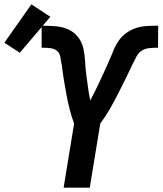

<svg xmlns="http://www.w3.org/2000/svg" viewBox="-108 -861 746 881"><path d="M184 0 232 -294Q220 -326 211.5 -360Q203 -394 196.5 -428.5Q190 -463 184.5 -498Q179 -533 175 -568L174 -569Q172 -585 168.5 -602Q165 -619 152.5 -628.5Q140 -638 123 -640Q106 -642 88 -642H83V-743H86Q117 -743 148 -740.5Q179 -738 205.5 -726Q232 -714 250 -691Q268 -668 274.5 -638.5Q281 -609 282.5 -578.5Q284 -548 288 -518Q292 -488 296 -458.5Q300 -429 306 -400Q318 -422 329 -444.5Q340 -467 351 -490Q362 -513 372 -536Q382 -559 392.5 -582Q403 -605 412 -628Q421 -651 435.5 -672.5Q450 -694 471.5 -709.5Q493 -725 516.5 -732.5Q540 -740 564.5 -741.5Q589 -743 613 -743H618L617 -642H612Q594 -642 576 -640Q558 -638 542.5 -628.5Q527 -619 518.5 -602Q510 -585 502 -569L501 -568Q485 -533 467.5 -498Q450 -463 432.5 -428.5Q415 -394 395.5 -360Q376 -326 352 -294L304 0ZM-17 -619 -88 -665 36 -841 123 -784Z"/></svg>

Font: Iosevka Extended
Style: Bold Italic
Weight: 700
Width: 7
Italic angle: -9°
Monospace: yes
Designer: Belleve Invis
Foundry: Belleve Invis
Version: Version 32.5.0; ttfautohint (v1.8.4)